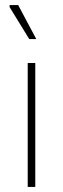

<svg xmlns="http://www.w3.org/2000/svg" viewBox="-20 -742 250 762"><path d="M90 0V-492H120V0ZM124 -587H96L18 -714V-722H52Z"/></svg>

Font: Fustat ExtraLight
Style: Regular
Weight: 250
Designer: Mohamed Gaber, Khaled Hosny, Laura Garcia Mut
Foundry: Kief Type Foundry, Alif Type Foundry, Hard Type Foundry
Version: Version 1.007